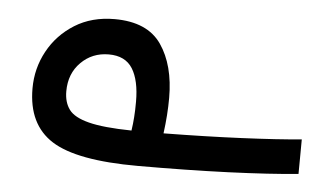

<svg xmlns="http://www.w3.org/2000/svg" viewBox="-33 -324 652 373"><g transform="rotate(5 293.0 -137.0)"><path d="M246.6 2.9Q127.4 2.9 78.6 -28.1Q29.8 -59.1 29.8 -129.4Q29.8 -168.5 48.1 -202.1Q66.4 -235.8 99.6 -256.6Q132.8 -277.3 177.2 -277.3Q241.2 -277.3 268.6 -237.5Q295.9 -197.8 295.9 -133.8Q295.9 -101.1 291 -64.5Q372.6 -65.4 443.1 -68.6Q513.7 -71.8 559.6 -76.2L559.1 -8.8Q504.4 -3.4 423.1 -0.2Q341.8 2.9 246.6 2.9ZM228.5 -64.5Q230.5 -77.6 231.4 -90.8Q232.4 -104 232.4 -121.1Q232.4 -162.6 218.3 -185.3Q204.1 -208 171.9 -208Q139.6 -208 117.7 -186Q95.7 -164.1 95.7 -129.4Q95.7 -107.9 106 -94Q116.2 -80.1 144.8 -72.8Q173.3 -65.4 228.5 -64.5Z"/></g></svg>

Font: Cascadia Mono NF SemiLight
Style: Regular
Weight: 350
Monospace: yes
Designer: Aaron Bell
Foundry: Saja Typeworks
Version: Version 2404.023; ttfautohint (v1.8.4)